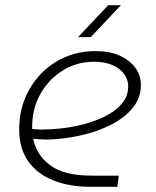

<svg xmlns="http://www.w3.org/2000/svg" viewBox="-20 -720 602 740"><path d="M331 0Q248 0 186 -24.5Q124 -49 89 -98Q54 -147 54 -222Q54 -286 76 -340Q98 -394 138 -435.5Q178 -477 231.5 -500Q285 -523 348 -523Q403 -523 441.5 -505.5Q480 -488 501.5 -459Q523 -430 523 -392Q523 -342 491 -303.5Q459 -265 406.5 -238.5Q354 -212 290.5 -198Q227 -184 163 -182Q149 -182 135 -183Q121 -184 108 -185Q120 -123 173.5 -83Q227 -43 334 -43H438L432 0ZM104 -223Q115 -222 127.5 -221Q140 -220 152 -221Q214 -222 272 -234Q330 -246 375.5 -267Q421 -288 447.5 -318Q474 -348 474 -386Q474 -428 438 -455Q402 -482 342 -482Q276 -482 221.5 -448Q167 -414 135 -356.5Q103 -299 104 -227Q104 -226 104 -225.5Q104 -225 104 -223ZM281 -577 397 -700H446L330 -577Z"/></svg>

Font: MuseoModerno ExtraLight
Style: Italic
Weight: 250
Italic angle: -9°
Designer: Pablo Cosgaya, Héctor Gatti, Marcela Romero, and the Authors of The MuseoModerno Project.
Foundry: Omnibus-Type Team
Version: Version 1.003